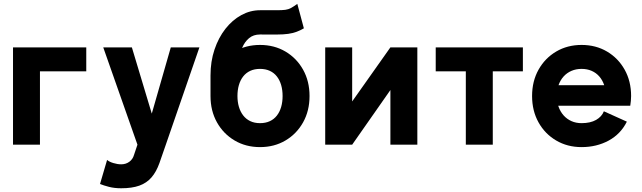

<svg xmlns="http://www.w3.org/2000/svg" viewBox="-20 -755 3348 1002"><path d="M47.9 0H188.5V-382.8H430.2V-507.8H47.9Z M812 96.1 845.4 0 1020.7 -507.8H871.3L772.1 -162.1L668.2 -507.8H518.8L697.3 0L679.5 53.1Q673.1 75.9 655 89.2Q636.9 102.5 612.4 102.5Q593 102.5 571.4 95.9Q549.8 89.4 538.9 79.6L502 205.2Q520.9 213 549.2 220.3Q577.5 227.5 612.4 227.5Q668.8 227.5 707.2 213.8Q745.5 200 770.6 170.9Q795.7 141.9 812 96.1Z M1219.2 -361.3Q1219.2 -398.4 1224.9 -436.1Q1230.6 -473.8 1243.7 -505.3Q1256.8 -536.7 1279.8 -555.9Q1302.7 -575 1337 -575Q1355.6 -575 1361.7 -574.9Q1367.8 -574.8 1371.8 -574.8Q1375.9 -574.8 1386.6 -574.8Q1397.4 -574.8 1424.7 -574.8Q1458.9 -574.8 1483.8 -578.3Q1508.7 -581.8 1528.2 -589.2Q1547.8 -596.5 1565.8 -607.2L1531.6 -734.8Q1512.1 -720.6 1498.7 -713.3Q1485.3 -706 1469.1 -703.8Q1453 -701.6 1424.2 -701.6Q1406.2 -701.6 1399.9 -701.6Q1393.7 -701.6 1389.7 -701.6Q1385.8 -701.6 1375.1 -701.6Q1364.4 -701.6 1337 -701.6Q1285.7 -701.6 1239.2 -676.1Q1192.7 -650.7 1156.5 -604.7Q1120.4 -558.7 1099.5 -496.6Q1078.6 -434.6 1078.6 -361.3V-253.9H1219.2ZM1337 -395.5Q1366 -395.5 1388.1 -385.2Q1410.3 -374.9 1425 -355.9Q1439.8 -336.9 1447.3 -311Q1454.8 -285.1 1454.8 -253.9Q1454.8 -222.9 1447.3 -196.9Q1439.8 -170.9 1425 -151.9Q1410.3 -132.9 1388.1 -122.6Q1366 -112.3 1337 -112.3Q1308 -112.3 1285.9 -122.9Q1263.8 -133.5 1249 -152.8Q1234.2 -172.1 1226.7 -197.8Q1219.2 -223.5 1219.2 -253.9Q1219.2 -285.1 1226.7 -311Q1234.2 -336.9 1249 -355.9Q1263.8 -374.9 1285.9 -385.2Q1308 -395.5 1337 -395.5ZM1337 -520.5Q1262.8 -520.5 1204.4 -486Q1146 -451.6 1112.3 -391.4Q1078.6 -331.2 1078.6 -253.9Q1078.6 -176.6 1112.3 -116.4Q1146 -56.2 1204.4 -21.8Q1262.8 12.7 1337 12.7Q1411.4 12.7 1469.7 -21.8Q1528 -56.2 1561.7 -116.4Q1595.4 -176.6 1595.4 -253.9Q1595.4 -331.2 1561.7 -391.4Q1528 -451.6 1469.7 -486Q1411.4 -520.5 1337 -520.5Z M2017.4 -507.8H2158V0H2017.4V-285.2L1817.9 0H1677.2V-507.8H1817.9V-225.6Z M2551.7 0V-382.8H2708.8V-507.8H2253.9V-382.8H2411V0Z M2808.2 -310.5V-203.1H3128.9L3231.1 -310.5ZM3131.5 -174.2Q3120.5 -146.2 3090.8 -129.2Q3061.1 -112.3 3015.2 -112.3Q2985.9 -112.3 2962.2 -122.9Q2938.5 -133.5 2921.3 -152.8Q2904.2 -172.1 2895 -197.8Q2885.7 -223.5 2885.7 -253.9Q2885.7 -285.1 2895 -311Q2904.2 -336.9 2921.3 -355.9Q2938.5 -374.9 2962.4 -385.2Q2986.2 -395.5 3015.2 -395.5Q3044.2 -395.5 3067.7 -385.2Q3091.1 -374.9 3107.7 -355.9Q3124.2 -336.9 3133 -311Q3141.8 -285.1 3141.8 -253.9Q3141.8 -240.1 3137.3 -227.4Q3132.7 -214.6 3128.9 -203.1H3269.1Q3271 -215.5 3272.3 -228.2Q3273.6 -240.9 3273.6 -253.9Q3273.6 -331.2 3239.9 -391.4Q3206.2 -451.6 3147.9 -486Q3089.6 -520.5 3015.2 -520.5Q2941 -520.5 2882.6 -486Q2824.2 -451.6 2790.5 -391.4Q2756.8 -331.2 2756.8 -253.9Q2756.8 -176.6 2790.4 -116.4Q2823.9 -56.2 2882.5 -21.8Q2941 12.7 3015.2 12.7Q3093.3 12.7 3156.2 -21.2Q3219 -55.2 3251.4 -120.1Z"/></svg>

Font: Giphurs SC
Style: Regular
Weight: 400
Version: Version 0.920